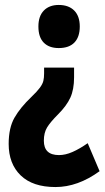

<svg xmlns="http://www.w3.org/2000/svg" viewBox="-20 -578 424 775"><path d="M279 -266Q279 -217 264 -184Q249 -151 214 -116Q183 -85 170 -63.5Q157 -42 157 -10Q157 48 218 48Q244 48 272.5 35.5Q301 23 334 0L382 113Q294 177 204 177Q112 177 63.5 130Q15 83 15 3Q15 -62 38.5 -103Q62 -144 106 -186Q130 -209 141 -224Q152 -239 155 -251.5Q158 -264 158 -282V-305H279ZM302 -471Q302 -429 280.5 -406.5Q259 -384 217 -384Q178 -384 156.5 -406Q135 -428 135 -471Q135 -513 157 -535.5Q179 -558 217 -558Q257 -558 279.5 -535.5Q302 -513 302 -471Z"/></svg>

Font: Noto Sans Arabic ExtCond ExtBd
Style: Regular
Weight: 800
Width: 2
Designer: Monotype Design Team, Nadine Chahine, Nizar Qandah and Khaled Hosny
Foundry: Monotype Imaging Inc.
Version: Version 2.012; ttfautohint (v1.8.4.7-5d5b)